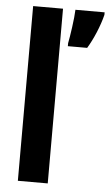

<svg xmlns="http://www.w3.org/2000/svg" viewBox="-54 -796 475 832"><g transform="rotate(5 183.5 -380.0)"><path d="M186 0V-760H56V0ZM367 -749V-760H240C239 -723 227 -642 221 -613V-600H305C330 -641 355 -700 367 -749Z"/></g></svg>

Font: Noto Sans Myanmar UI ExtraCondensed
Style: Bold
Weight: 700
Width: 2
Designer: Monotype Design Team
Foundry: Monotype Imaging Inc.
Version: Version 2.103